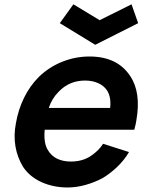

<svg xmlns="http://www.w3.org/2000/svg" viewBox="-20 -834 667 870"><path d="M411.5 -631 251 -729 312.5 -814.5 431.5 -742.5 576 -814.5 606 -729ZM197 -154Q211.5 -128.5 238.2 -115.2Q265 -102 301 -102Q354.5 -102 392.5 -128Q410 -140 423.8 -153.5Q437.5 -167 447 -182.5L564.5 -145Q543.5 -109 511.8 -78.5Q480 -48 445 -27Q408.5 -7.5 367.2 4Q326 15.5 286.5 15.5Q221.5 15.5 167.5 -9Q114 -33.5 84.5 -78Q58.5 -120.5 50 -170.5Q41.5 -220.5 52 -275Q62.5 -337 89 -391Q115.5 -445 156 -485.5Q202.5 -530.5 262 -554.2Q321.5 -578 385.5 -578Q511.5 -578 570 -489.5Q620 -415 598 -289.5Q597 -282.5 594.8 -271.5Q592.5 -260.5 588.5 -246H182.5Q177 -185.5 197 -154ZM245 -417.5Q215 -387.5 201 -345H479Q484.5 -391 466.5 -422Q452 -445 425.5 -457Q399 -469 365.5 -469Q293.5 -469 245 -417.5Z"/></svg>

Font: Russisch Sans
Style: Bold Italic
Weight: 700
Italic angle: -10°
Designer: Michael Sharanda (font) & Cristiano Sobral (main changes)
Foundry: Michael Sharanda
Version: Version 2.00;September 8, 2020;FontCreator 13.0.0.2681 64-bi